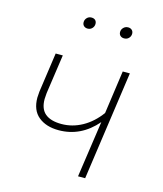

<svg xmlns="http://www.w3.org/2000/svg" viewBox="-109 -804 750 885"><g transform="rotate(15 266.0 -361.5)"><path d="M381 0H347L386 -269Q311 -182 205 -182Q145 -182 108.5 -212Q72 -242 72 -302Q72 -311 74 -331L101 -520H135L108 -333Q106 -313 106 -304Q106 -257 132.5 -235Q159 -213 210 -213Q262 -213 309 -239Q356 -265 392 -314L421 -520H455ZM188 -693Q188 -705 196.5 -714Q205 -723 218 -723Q230 -723 236.5 -716.5Q243 -710 243 -699Q243 -687 234.5 -678Q226 -669 213 -669Q202 -669 195 -675.5Q188 -682 188 -693ZM362 -693Q362 -705 371 -714Q380 -723 393 -723Q404 -723 411 -716.5Q418 -710 418 -699Q418 -687 409.5 -678Q401 -669 387 -669Q376 -669 369 -675.5Q362 -682 362 -693Z"/></g></svg>

Font: FiraGO UltraLight
Style: Italic
Weight: 200
Italic angle: -8°
Designer: bBox Type GmbH
Foundry: bBox Type GmbH
Version: Version 1.001